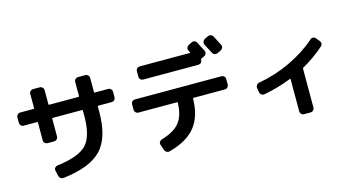

<svg xmlns="http://www.w3.org/2000/svg" viewBox="-90 -1235 3179 1693"><g transform="rotate(-15 1500.0 -389.0)"><path d="M98.6 -493.2Q84 -493.2 73.7 -503.4Q63.5 -513.7 63.5 -529.3V-578.1Q63.5 -592.8 73.7 -603Q84 -613.3 98.6 -613.3H221.7Q226.6 -613.3 226.6 -618.2V-748Q226.6 -762.7 236.8 -772.9Q247.1 -783.2 261.7 -783.2H321.3Q335.9 -783.2 346.7 -772.9Q357.4 -762.7 357.4 -748V-618.2Q357.4 -613.3 362.3 -613.3H631.8Q636.7 -613.3 636.7 -618.2V-748Q636.7 -762.7 647 -772.9Q657.2 -783.2 671.9 -783.2H738.3Q752.9 -783.2 763.2 -772.9Q773.4 -762.7 773.4 -748V-618.2Q773.4 -613.3 778.3 -613.3H901.4Q916 -613.3 926.3 -603Q936.5 -592.8 936.5 -578.1V-529.3Q936.5 -514.6 926.3 -503.9Q916 -493.2 901.4 -493.2H778.3Q773.4 -493.2 773.4 -488.3V-436.5Q773.4 -203.1 669.4 -94.2Q565.4 14.6 318.4 43Q303.7 43.9 292 35.6Q280.3 27.3 277.3 11.7L265.6 -39.1Q262.7 -52.7 271.5 -64Q280.3 -75.2 293.9 -77.1Q494.1 -101.6 565.4 -177.2Q636.7 -252.9 636.7 -436.5V-488.3Q636.7 -493.2 631.8 -493.2H362.3Q357.4 -493.2 357.4 -488.3V-325.2Q357.4 -310.5 346.7 -300.3Q335.9 -290 321.3 -290H261.7Q247.1 -290 236.8 -299.8Q226.6 -309.6 226.6 -325.2V-488.3Q226.6 -493.2 221.7 -493.2Z M1918.9 -819.3 1963.9 -732.4Q1970.7 -718.8 1966.3 -705.6Q1961.9 -692.4 1948.2 -684.6L1916 -668.9Q1902.3 -662.1 1888.2 -667Q1874 -671.9 1867.2 -685.5Q1853.5 -713.9 1823.2 -769.5Q1816.4 -782.2 1820.8 -796.4Q1825.2 -810.5 1837.9 -818.4L1870.1 -834Q1883.8 -840.8 1897.9 -836.4Q1912.1 -832 1918.9 -819.3ZM1186.5 -698.2Q1186.5 -712.9 1196.8 -723.1Q1207 -733.4 1221.7 -733.4H1679.7Q1681.6 -733.4 1682.6 -735.4Q1683.6 -737.3 1682.6 -738.3Q1681.6 -741.2 1677.7 -747.6Q1673.8 -753.9 1672.9 -756.8Q1666 -769.5 1670.4 -783.2Q1674.8 -796.9 1688.5 -803.7L1717.8 -819.3Q1730.5 -826.2 1744.6 -822.3Q1758.8 -818.4 1765.6 -804.7Q1795.9 -749 1809.6 -719.7Q1816.4 -707 1811.5 -692.9Q1806.6 -678.7 1793.9 -672.9L1763.7 -658.2Q1759.8 -656.2 1759.8 -652.3V-649.4Q1759.8 -634.8 1750 -624Q1740.2 -613.3 1724.6 -613.3H1221.7Q1207 -613.3 1196.8 -623.5Q1186.5 -633.8 1186.5 -649.4ZM1929.7 -378.9Q1929.7 -364.3 1919.9 -353.5Q1910.2 -342.8 1894.5 -342.8H1608.4Q1603.5 -342.8 1602.5 -337.9Q1600.6 -175.8 1523.4 -80.1Q1446.3 15.6 1281.2 58.6Q1267.6 62.5 1254.9 54.7Q1242.2 46.9 1237.3 33.2L1219.7 -18.6Q1214.8 -32.2 1222.7 -44.9Q1230.5 -57.6 1244.1 -61.5Q1362.3 -95.7 1411.6 -159.7Q1460.9 -223.6 1462.9 -337.9Q1462.9 -342.8 1458 -342.8H1105.5Q1090.8 -342.8 1080.6 -353.5Q1070.3 -364.3 1070.3 -378.9V-427.7Q1070.3 -442.4 1080.1 -452.6Q1089.8 -462.9 1105.5 -462.9H1894.5Q1909.2 -462.9 1919.4 -453.1Q1929.7 -443.4 1929.7 -427.7Z M2178.7 -240.2 2171.9 -281.2Q2169.9 -294.9 2178.7 -307.6Q2187.5 -320.3 2201.2 -322.3Q2352.5 -348.6 2493.2 -415Q2633.8 -481.4 2737.3 -573.2Q2747.1 -583 2762.2 -582.5Q2777.3 -582 2786.1 -571.3L2812.5 -539.1Q2822.3 -528.3 2821.3 -513.2Q2820.3 -498 2808.6 -488.3Q2720.7 -410.2 2611.3 -348.6Q2607.4 -346.7 2607.4 -341.8V12.7Q2607.4 27.3 2597.2 38.1Q2586.9 48.8 2572.3 48.8H2512.7Q2498 48.8 2487.8 38.6Q2477.5 28.3 2477.5 12.7V-281.2Q2477.5 -286.1 2473.6 -284.2Q2348.6 -234.4 2218.8 -210.9Q2205.1 -209 2192.9 -217.8Q2180.7 -226.6 2178.7 -240.2Z"/></g></svg>

Font: Rounded-L Mgen+ 1m bold
Style: Bold
Weight: 700
Designer: [Source Han Sans]
Ryoko NISHIZUKA  (kana & ideographs); Paul D. Hunt (Latin, Greek & Cyrillic); Wenlong ZHANG  (bopomofo
Version: Version 1.059.20150602